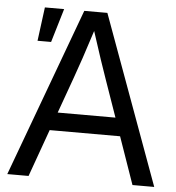

<svg xmlns="http://www.w3.org/2000/svg" viewBox="-52 -777 757 825"><g transform="rotate(5 326.5 -364.0)"><path d="M9.8 0 278.3 -727.5H377.9L643.6 0H549.8L478.5 -204.1H174.8L101.6 0ZM202.6 -282.2H451.7L397 -438.5Q383.3 -477.1 367.4 -524.7Q351.6 -572.3 328.1 -645Q304.7 -572.3 288.8 -524.7Q272.9 -477.1 258.8 -438.5ZM89.4 -582 108.4 -727.5H191.4L147.9 -582Z"/></g></svg>

Font: Inter Display
Style: Regular
Weight: 400
Designer: Rasmus Andersson
Foundry: rsms
Version: Version 4.001;git-9221beed3